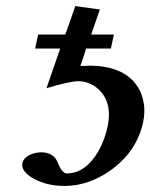

<svg xmlns="http://www.w3.org/2000/svg" viewBox="-20 -597 493 629"><path d="M332.5 -182.1Q350.1 -265.6 297.4 -309.1Q270 -330.6 237.3 -331.1Q208 -330.6 132.3 -308.1L177.2 -438H95.2L105 -483.9H193.8Q197.8 -495.6 207 -520.5Q220.7 -559.1 226.6 -577.1L307.1 -565.9L278.8 -483.9H353L343.3 -438H262.2Q253.4 -409.2 243.2 -380.9Q262.7 -380.9 272 -381.8Q396.5 -381.8 438 -300.3Q460.4 -253.9 449.2 -198.2Q428.2 -98.1 337.4 -35.6Q268.1 11.7 192.4 12.2Q125.5 12.2 79.1 -18.6Q49.3 -39.6 53.2 -62Q58.6 -86.4 95.2 -95.7Q106 -98.1 115.7 -98.1Q156.2 -97.2 168.9 -64.9Q182.1 -30.3 198.2 -28.8Q260.3 -28.8 303.2 -103Q323.2 -139.2 332.5 -182.1Z"/></svg>

Font: Linux Libertine Slanted O
Style: Bold Slanted
Weight: 700
Designer: Philipp H. Poll
Foundry: Philipp H. Poll
Version: Version 5.0.0